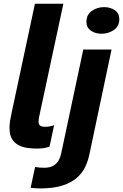

<svg xmlns="http://www.w3.org/2000/svg" viewBox="-20 -802 672 1050"><path d="M180.5 10.5Q156.5 10.5 130.5 7Q104.5 3.5 82.2 -7.8Q60 -19 46 -41.5Q32 -64 32 -101.5Q32 -122 35 -140.8Q38 -159.5 44 -187L171 -781.5H326.5L201 -196Q195.5 -171.5 193.2 -159Q191 -146.5 191 -136Q191 -119.5 200.8 -114Q210.5 -108.5 225 -108.5Q238.5 -108.5 252.5 -111Q266.5 -113.5 276 -117.5L251 -0.5Q238.5 4.5 222.2 7.5Q206 10.5 180.5 10.5ZM535.5 -617.5Q501 -617.5 476.8 -634.5Q452.5 -651.5 452.5 -683Q452.5 -721.5 482 -742.2Q511.5 -763 549.5 -763Q583.5 -763 608 -746Q632.5 -729 632.5 -697.5Q632.5 -659 602.8 -638.2Q573 -617.5 535.5 -617.5ZM198 228.5Q182.5 228.5 169.2 227.2Q156 226 147.5 225L172 111Q181 113 193.5 114.2Q206 115.5 221.5 115.5Q253 115.5 272 104Q291 92.5 300.5 75.5Q310 58.5 313.5 42L435.5 -531H590L468 46.5Q461 79 445.8 111.2Q430.5 143.5 400.8 170Q371 196.5 321.8 212.5Q272.5 228.5 198 228.5Z"/></svg>

Font: Epilogue
Style: Bold Italic
Weight: 700
Italic angle: -12°
Designer: Tyler Finck
Foundry: Etcetera Type Co
Version: Version 2.111; ttfautohint (v1.8.3)